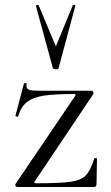

<svg xmlns="http://www.w3.org/2000/svg" viewBox="-20 -750 445 770"><path d="M277 -373Q199 -373 156 -366.5Q113 -360 88.5 -341Q64 -322 53 -284Q53 -282 49 -282Q46 -282 43.5 -283.5Q41 -285 42 -286L76 -415Q77 -417 82.5 -416.5Q88 -416 87 -414Q86 -411 86 -406Q86 -394 97 -390Q108 -386 135 -386H347Q351 -386 353.5 -382Q356 -378 355 -374L119 -22Q115 -15 124 -15Q222 -15 263.5 -21Q305 -27 324 -46.5Q343 -66 358 -114Q359 -116 364 -116Q369 -116 369 -114L367 -11Q367 -7 364.5 -3.5Q362 0 358 0H49Q45 0 42.5 -4Q40 -8 42 -12L282 -366Q285 -373 277 -373ZM135 -729 204 -564 272 -729Q274 -731 278.5 -730Q283 -729 282 -726L215 -477Q213 -472 204 -472Q195 -472 192 -477L124 -726Q123 -729 128.5 -730Q134 -731 135 -729Z"/></svg>

Font: Cormorant Infant
Style: Regular
Weight: 400
Designer: Christian Thalmann (Catharsis Fonts)
Foundry: Catharsis Fonts
Version: Version 4.000